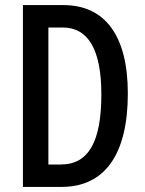

<svg xmlns="http://www.w3.org/2000/svg" viewBox="-20 -734 569 754"><path d="M482 -367C482 -593 393 -714 229 -714H70V0H222C391 0 482 -127 482 -367ZM378 -363C378 -180 329 -88 219 -88H170V-626H226C326 -626 378 -540 378 -363Z"/></svg>

Font: Noto Sans Khmer ExtraCondensed Medium
Style: Regular
Weight: 500
Width: 2
Designer: Danh Hong and the Monotype Design Team
Foundry: Monotype Imaging Inc.
Version: Version 2.004